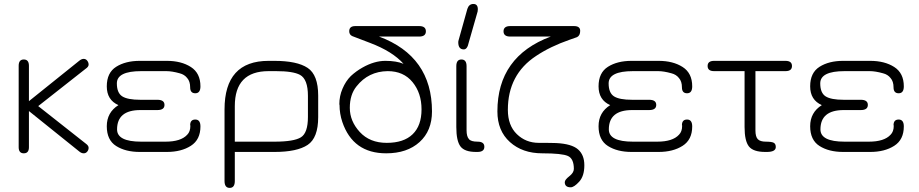

<svg xmlns="http://www.w3.org/2000/svg" viewBox="-20 -751 4544 949"><path d="M404.3 -41Q418 -31.2 418 -20.5Q418 -9.8 411.1 -1.5Q404.3 6.8 393.6 6.8Q382.8 6.8 372.1 -2L123 -202.1V-23.4Q123 6.8 97.7 6.8Q72.3 6.8 72.3 -23.4V-425.8Q72.3 -457 97.7 -457Q123 -457 123 -425.8V-251L371.1 -450.2Q382.8 -460 393.6 -460Q404.3 -460 411.1 -451.2Q418 -442.4 418 -431.6Q418 -420.9 403.3 -411.1L168.9 -226.6Z M757.8 -207H673.8Q558.6 -207 558.6 -111.3Q558.6 -50.8 677.7 -50.8H797.9Q874 -50.8 905.3 -85Q920.9 -100.6 920.9 -128.9Q920.9 -129.9 920.9 -130.9Q920.9 -131.8 919.9 -131.8Q919.9 -160.2 945.3 -160.2Q970.7 -160.2 970.7 -126Q970.7 -60.5 923.3 -30.3Q876 0 804.7 0H670.9Q600.6 0 554.2 -29.3Q507.8 -58.6 507.8 -127Q507.8 -195.3 565.4 -231.4Q507.8 -256.8 507.8 -324.2Q507.8 -391.6 554.2 -420.9Q600.6 -450.2 670.9 -450.2H804.7Q876 -450.2 923.3 -419.9Q970.7 -389.6 970.7 -324.2Q970.7 -290 945.3 -290Q919.9 -290 919.9 -319.3Q919.9 -348.6 905.3 -365.2Q891.6 -382.8 868.2 -388.7Q830.1 -399.4 802.7 -399.4Q800.8 -399.4 797.9 -399.4H677.7Q557.6 -399.4 557.6 -338.9Q557.6 -292 584 -274.9Q610.4 -257.8 673.8 -257.8H757.8Q793 -257.8 793 -232.4Q793 -207 757.8 -207Z M1502 -277.3Q1502 -359.4 1462.9 -380.9Q1428.7 -399.4 1344.7 -399.4Q1340.8 -399.4 1335.9 -399.4H1307.6Q1140.6 -399.4 1140.6 -226.6V-50.8H1336.9Q1432.6 -50.8 1467.3 -72.3Q1502 -93.8 1502 -172.9ZM1307.6 -450.2H1335.9Q1448.2 -450.2 1500.5 -415.5Q1552.7 -380.9 1552.7 -278.3V-171.9Q1552.7 -69.3 1500.5 -34.7Q1448.2 0 1336.9 0H1140.6V143.6Q1140.6 177.7 1115.2 177.7Q1089.8 177.7 1089.8 143.6V-210Q1089.8 -450.2 1307.6 -450.2Z M1721.7 -572.3Q1706.1 -579.1 1706.1 -596.7Q1706.1 -622.1 1736.3 -622.1H2051.8Q2085 -622.1 2085 -596.2Q2085 -570.3 2051.8 -570.3H1853.5Q2115.2 -472.7 2115.2 -200.2Q2115.2 -104.5 2053.7 -48.8Q1992.2 6.8 1888.7 6.8Q1724.6 6.8 1671.9 -148.4Q1658.2 -189.5 1658.2 -232.4Q1658.2 -233.4 1657.2 -235.4Q1657.2 -276.4 1672.9 -312.5Q1688.5 -349.6 1713.9 -375Q1740.2 -399.4 1771.5 -417Q1830.1 -450.2 1884.8 -450.2Q1939.5 -450.2 1974.6 -435.5Q1919.9 -497.1 1808.6 -539.1ZM1896.5 -399.4Q1800.8 -398.4 1742.2 -324.2Q1709 -283.2 1709 -217.8Q1709 -152.3 1758.3 -98.6Q1807.6 -44.9 1891.6 -44.9Q1975.6 -44.9 2019.5 -87.4Q2063.5 -129.9 2063.5 -210.4Q2063.5 -291 2019 -345.2Q1974.6 -399.4 1896.5 -399.4Z M2272.5 -506.8Q2245.1 -506.8 2245.1 -542Q2245.1 -547.9 2247.1 -553.7L2290 -707Q2297.9 -731.4 2319.8 -731.4Q2341.8 -731.4 2341.8 -705.1Q2341.8 -698.2 2340.8 -694.3L2296.9 -541Q2290 -506.8 2272.5 -506.8ZM2339.8 0H2333Q2276.4 0 2255.9 -27.3Q2235.4 -54.7 2235.4 -123V-423.8Q2235.4 -457 2260.7 -457Q2286.1 -457 2286.1 -423.8V-107.4Q2286.1 -76.2 2297.9 -63.5Q2307.6 -50.8 2340.8 -50.8Q2374 -50.8 2374 -25.4Q2374 0 2339.8 0Z M2490.2 -208Q2490.2 -130.9 2534.7 -87.9Q2579.1 -44.9 2643.1 -44.9Q2707 -44.9 2729.5 -43.9Q2805.7 -40 2836.9 -12.7Q2868.2 14.6 2868.2 65.4V66.4Q2868.2 119.1 2842.8 147Q2817.4 174.8 2800.8 174.8Q2771.5 174.8 2771.5 149.4Q2771.5 137.7 2793.9 120.1Q2816.4 102.5 2816.4 84Q2816.4 33.2 2787.1 20Q2757.8 6.8 2660.2 6.8Q2562.5 6.8 2500.5 -48.8Q2438.5 -104.5 2438.5 -200.2Q2438.5 -471.7 2702.1 -570.3H2502Q2468.8 -570.3 2468.8 -596.2Q2468.8 -622.1 2502 -622.1H2817.4Q2847.7 -622.1 2847.7 -598.6Q2847.7 -575.2 2832 -567.4Q2829.1 -566.4 2795.9 -554.7Q2700.2 -521.5 2629.9 -474.6Q2490.2 -382.8 2490.2 -208Z M3188.5 -207H3104.5Q2989.3 -207 2989.3 -111.3Q2989.3 -50.8 3108.4 -50.8H3228.5Q3304.7 -50.8 3335.9 -85Q3351.6 -100.6 3351.6 -128.9Q3351.6 -129.9 3351.6 -130.9Q3351.6 -131.8 3350.6 -131.8Q3350.6 -160.2 3376 -160.2Q3401.4 -160.2 3401.4 -126Q3401.4 -60.5 3354 -30.3Q3306.6 0 3235.4 0H3101.6Q3031.2 0 2984.9 -29.3Q2938.5 -58.6 2938.5 -127Q2938.5 -195.3 2996.1 -231.4Q2938.5 -256.8 2938.5 -324.2Q2938.5 -391.6 2984.9 -420.9Q3031.2 -450.2 3101.6 -450.2H3235.4Q3306.6 -450.2 3354 -419.9Q3401.4 -389.6 3401.4 -324.2Q3401.4 -290 3376 -290Q3350.6 -290 3350.6 -319.3Q3350.6 -348.6 3335.9 -365.2Q3322.3 -382.8 3298.8 -388.7Q3260.7 -399.4 3233.4 -399.4Q3231.4 -399.4 3228.5 -399.4H3108.4Q2988.3 -399.4 2988.3 -338.9Q2988.3 -292 3014.6 -274.9Q3041 -257.8 3104.5 -257.8H3188.5Q3223.6 -257.8 3223.6 -232.4Q3223.6 -207 3188.5 -207Z M3713.9 -106.4Q3713.9 -75.2 3725.6 -63Q3737.3 -50.8 3765.6 -50.8Q3793.9 -50.8 3804.2 -45.4Q3814.5 -40 3814.5 -24.4Q3814.5 0 3770.5 0H3762.7Q3703.1 0 3681.6 -27.3Q3660.2 -54.7 3660.2 -123V-399.4H3509.8Q3477.5 -399.4 3477.5 -424.8Q3477.5 -450.2 3509.8 -450.2H3862.3Q3894.5 -450.2 3894.5 -424.8Q3894.5 -399.4 3862.3 -399.4H3713.9Z M4234.4 -207H4150.4Q4035.2 -207 4035.2 -111.3Q4035.2 -50.8 4154.3 -50.8H4274.4Q4350.6 -50.8 4381.8 -85Q4397.5 -100.6 4397.5 -128.9Q4397.5 -129.9 4397.5 -130.9Q4397.5 -131.8 4396.5 -131.8Q4396.5 -160.2 4421.9 -160.2Q4447.3 -160.2 4447.3 -126Q4447.3 -60.5 4399.9 -30.3Q4352.5 0 4281.2 0H4147.5Q4077.1 0 4030.8 -29.3Q3984.4 -58.6 3984.4 -127Q3984.4 -195.3 4042 -231.4Q3984.4 -256.8 3984.4 -324.2Q3984.4 -391.6 4030.8 -420.9Q4077.1 -450.2 4147.5 -450.2H4281.2Q4352.5 -450.2 4399.9 -419.9Q4447.3 -389.6 4447.3 -324.2Q4447.3 -290 4421.9 -290Q4396.5 -290 4396.5 -319.3Q4396.5 -348.6 4381.8 -365.2Q4368.2 -382.8 4344.7 -388.7Q4306.6 -399.4 4279.3 -399.4Q4277.3 -399.4 4274.4 -399.4H4154.3Q4034.2 -399.4 4034.2 -338.9Q4034.2 -292 4060.5 -274.9Q4086.9 -257.8 4150.4 -257.8H4234.4Q4269.5 -257.8 4269.5 -232.4Q4269.5 -207 4234.4 -207Z"/></svg>

Font: Jura
Style: Book
Weight: 400
Version: Version 2.5